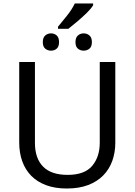

<svg xmlns="http://www.w3.org/2000/svg" viewBox="-20 -1069 771 1099"><path d="M90 -254V-714H180V-251Q180 -163 226.5 -115.5Q273 -68 367 -68Q464 -68 507.5 -119.5Q551 -171 551 -252V-714H640V-252Q640 -197 623 -149Q606 -101 571.5 -65.5Q537 -30 485 -10Q433 10 362 10Q295 10 244 -9Q193 -28 159 -62.5Q125 -97 107.5 -145.5Q90 -194 90 -254ZM312 -904V-916Q335 -944 363.5 -979.5Q392 -1015 408 -1049H513V-1039Q502 -1020 477 -995.5Q452 -971 423 -946.5Q394 -922 371 -904ZM272 -779Q253 -779 239 -790.5Q225 -802 225 -828Q225 -854 239 -866Q253 -878 272 -878Q291 -878 304.5 -866Q318 -854 318 -828Q318 -802 304.5 -790.5Q291 -779 272 -779ZM459 -779Q440 -779 426 -790.5Q412 -802 412 -828Q412 -854 426 -866Q440 -878 459 -878Q478 -878 492 -866Q506 -854 506 -828Q506 -802 492 -790.5Q478 -779 459 -779Z"/></svg>

Font: BC Sans
Style: Regular
Weight: 400
Designer: Monotype Design Team
Province of B.C.
Foundry: Monotype Imaging Inc.
Version: Version 2.000;GOOG;noto-source:20170915:90ef993387c0